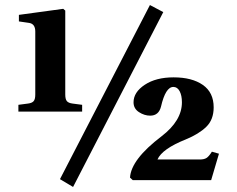

<svg xmlns="http://www.w3.org/2000/svg" viewBox="-20 -715 940 762"><path d="M218 -4 575 -695 628 -667 270 27ZM53 -272V-299L91 -304Q107 -306 113.5 -313.5Q120 -321 120 -340V-590Q120 -620 96 -624L55 -630V-656L231 -680L239 -673V-340Q239 -321 245.5 -313.5Q252 -306 268 -304L306 -299V-272ZM496 -10Q500 -82 621 -174Q702 -236 702 -309Q702 -336 693 -353Q684 -370 668 -370Q637 -370 619 -292Q610 -256 576 -256Q553 -256 531.5 -270Q510 -284 510 -309Q510 -349 554.5 -378.5Q599 -408 669 -408Q742 -408 785 -378Q828 -348 828 -289Q828 -240 798.5 -211.5Q769 -183 718 -162Q623 -124 605 -82H773Q790 -82 799.5 -88Q809 -94 821 -113L849 -105L818 0H507Z"/></svg>

Font: Heuristica
Style: Bold
Weight: 700
Version: Version 1.0.2